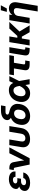

<svg xmlns="http://www.w3.org/2000/svg" viewBox="1928 -2700 976 4873"><g transform="rotate(-90 2416.5 -264.0)"><path d="M210.4 11.7Q146.5 11.7 97.7 -7.1Q48.8 -25.9 24.4 -61.5Q0 -97.2 8.3 -148.4Q16.1 -194.8 46.1 -223.1Q76.2 -251.5 119.6 -266.1Q84 -278.3 67.4 -302Q50.8 -325.7 57.1 -365.7Q65.4 -414.6 100.3 -450.7Q135.3 -486.8 188.5 -507.1Q241.7 -527.3 305.2 -527.3Q367.2 -527.3 413.1 -507.8Q459 -488.3 482.4 -450.7Q505.9 -413.1 500.5 -359.4H364.3Q367.2 -390.6 347.4 -407.7Q327.6 -424.8 290 -424.8Q253.9 -424.8 227.5 -409.4Q201.2 -394 197.3 -367.7Q193.4 -344.2 211.4 -328.4Q229.5 -312.5 270.5 -312.5H331.5L327.1 -285.6L315.9 -218.8H252Q212.9 -218.8 185.8 -202.9Q158.7 -187 153.3 -155.8Q148.4 -125.5 169.2 -108.2Q189.9 -90.8 230.5 -90.8Q315.4 -90.8 335 -162.1H476.1Q464.8 -108.9 428 -69.8Q391.1 -30.8 335.2 -9.5Q279.3 11.7 210.4 11.7Z M675.8 0 598.6 -374.5Q592.8 -402.3 561.5 -402.3H535.6L554.7 -515.6H581.5Q655.3 -515.6 692.1 -488.5Q729 -461.4 738.3 -400.9L764.2 -260.7Q768.6 -230.5 772.7 -200Q776.9 -169.4 780.8 -138.7Q794.4 -169.4 808.6 -200Q822.8 -230.5 837.4 -260.7L963.4 -515.6H1112.3L835.9 0Z M1323.7 10.7Q1211.4 10.7 1156.5 -48.1Q1101.6 -106.9 1118.2 -207.5L1169.4 -515.6H1313L1263.2 -216.3Q1254.9 -165.5 1275.6 -137.2Q1296.4 -108.9 1343.8 -108.9Q1391.1 -108.9 1421.1 -137.2Q1451.2 -165.5 1459.5 -216.3L1509.3 -515.6H1652.8L1601.6 -207.5Q1585 -106.9 1510.5 -48.1Q1436 10.7 1323.7 10.7Z M1906.2 11.7Q1827.6 11.7 1773.9 -20Q1720.2 -51.8 1697 -110.4Q1673.8 -168.9 1687.5 -250Q1701.7 -335.4 1748.3 -392.3Q1794.9 -449.2 1863.8 -475.6Q1830.6 -494.6 1815.2 -522.2Q1799.8 -549.8 1805.7 -587.4Q1816.4 -650.9 1880.4 -689.2Q1944.3 -727.5 2049.3 -727.5H2177.2L2158.2 -612.8H2013.7Q1951.7 -612.8 1944.8 -569.3Q1941.9 -551.3 1954.6 -540.5Q1967.3 -529.8 1989.3 -522.9Q2011.2 -516.1 2034.7 -510.7Q2043.5 -508.3 2052.5 -506.1Q2061.5 -503.9 2069.3 -501.5Q2115.2 -488.8 2152.1 -458.3Q2189 -427.7 2206.3 -376.7Q2223.6 -325.7 2211.4 -251Q2198.2 -169.4 2155.5 -110.4Q2112.8 -51.3 2048.6 -19.8Q1984.4 11.7 1906.2 11.7ZM1925.3 -105Q1978 -105 2016.1 -141.4Q2054.2 -177.7 2065.9 -249.5Q2077.6 -321.8 2051.5 -358.4Q2025.4 -395 1973.1 -395Q1920.9 -395 1882.6 -358.4Q1844.2 -321.8 1832.5 -249.5Q1820.3 -177.7 1846.7 -141.4Q1873 -105 1925.3 -105Z M2483.4 11.7Q2407.7 11.7 2355 -23.2Q2302.2 -58.1 2279.1 -118.9Q2255.9 -179.7 2268.6 -256.8Q2281.7 -335 2321.8 -396Q2361.8 -457 2424.1 -491.9Q2486.3 -526.9 2564.9 -526.9Q2633.8 -526.9 2679 -498.5Q2724.1 -470.2 2746.6 -416.5L2792.5 -515.6H2920.9L2796.4 -267.1L2842.8 0H2712.9L2695.8 -106.9Q2655.3 -48.3 2603.8 -18.3Q2552.2 11.7 2483.4 11.7ZM2671.9 -256.3 2671.4 -258.8Q2661.1 -333.5 2635.5 -372.1Q2609.9 -410.6 2558.6 -410.6Q2503.9 -410.6 2464.6 -369.1Q2425.3 -327.6 2414.1 -258.3Q2402.3 -188.5 2424.6 -146.7Q2446.8 -105 2500.5 -105Q2552.7 -105 2596.7 -145.3Q2640.6 -185.5 2671.9 -255.9Z M3215.3 0Q3129.9 0 3095.2 -33.2Q3060.5 -66.4 3072.3 -136.7L3115.7 -398.9H2942.9L2962.4 -515.6H3451.2L3431.6 -398.9H3259.3L3219.7 -159.2Q3215.3 -132.8 3224.1 -122.8Q3232.9 -112.8 3262.2 -112.8H3317.4L3298.8 0Z M3592.3 0Q3503.9 0 3470 -32.5Q3436 -64.9 3448.7 -139.6L3510.7 -515.6H3654.8L3594.2 -153.3Q3590.3 -129.4 3598.6 -119.9Q3606.9 -110.4 3631.3 -110.4H3651.9L3633.8 0Z M3928.2 -515.6 3894.5 -313H3941.4L4127.9 -515.6H4295.9L4052.7 -258.3L4209 0H4034.7L3922.4 -198.2H3875.5L3842.8 0H3698.2L3783.7 -515.6Z M4446.8 -286.6 4399.4 0H4255.4L4340.8 -515.6H4482.4L4469.7 -439.9Q4502 -481.9 4543 -504.2Q4584 -526.4 4637.2 -526.4Q4721.7 -526.4 4764.9 -471.7Q4808.1 -417 4792 -319.3L4705.1 204.1H4561.5L4644.5 -296.4Q4662.1 -402.3 4571.3 -402.3Q4526.9 -402.3 4491.7 -374.5Q4456.5 -346.7 4446.8 -286.6ZM4550.8 -579.1 4593.3 -731.9H4719.7L4636.7 -579.1Z"/></g></svg>

Font: Inter Display
Style: Bold Italic
Weight: 700
Italic angle: -9.39999°
Designer: Rasmus Andersson
Foundry: rsms
Version: Version 4.000;git-a52131595